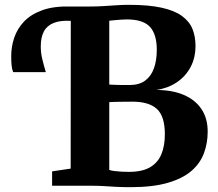

<svg xmlns="http://www.w3.org/2000/svg" viewBox="-20 -770 904 796"><path d="M520.5 6Q485 6 459.8 4.5Q434.5 3 410.2 1.5Q386 0 353 0H196V-59.5L273 -71L273.5 -743H352Q383 -743 410.2 -744.8Q437.5 -746.5 462.8 -748.2Q488 -750 513.5 -750Q596 -750 649.5 -738.2Q703 -726.5 734 -704Q765 -681.5 777.8 -650.2Q790.5 -619 790.5 -580.5Q790.5 -529.5 769.5 -490.8Q748.5 -452 711.5 -427.8Q674.5 -403.5 627.5 -397Q693 -397 740.8 -377Q788.5 -357 814.8 -318.5Q841 -280 841 -224.5Q841 -176.5 825.5 -134.8Q810 -93 773.8 -61.5Q737.5 -30 675.5 -12Q613.5 6 520.5 6ZM515 -57.5Q569.5 -57.5 602 -76.5Q634.5 -95.5 649 -130.5Q663.5 -165.5 663.5 -213.5Q663.5 -287.5 630.8 -318Q598 -348.5 528.5 -348.5Q517 -348.5 503.5 -348.2Q490 -348 476.5 -348Q463 -348 451.8 -347.5Q440.5 -347 433 -346.5V-65.5Q441 -62.5 455.2 -60.8Q469.5 -59 485.5 -58.2Q501.5 -57.5 515 -57.5ZM517 -417.5Q557 -417.5 581.8 -435.8Q606.5 -454 618.2 -486.8Q630 -519.5 630 -563.5Q630 -628 601.5 -658.8Q573 -689.5 505.5 -689.5Q496 -689.5 481.5 -688.5Q467 -687.5 453.5 -686.2Q440 -685 433 -684V-419.5Q440.5 -419 451.2 -418.5Q462 -418 473.8 -417.8Q485.5 -417.5 497 -417.5Q508.5 -417.5 517 -417.5ZM34.5 -471Q29.5 -483.5 28 -499.5Q26.5 -515.5 26.5 -538Q26.5 -576 38.8 -613Q51 -650 79 -680Q107 -710 154.8 -727.5Q202.5 -745 274 -743L279.5 -713.5L274 -683.5Q230.5 -686 202.8 -675Q175 -664 162 -639.8Q149 -615.5 149 -577Q149 -551 155 -526Q161 -501 170 -471Z"/></svg>

Font: Merriweather 28pt ExtraBold
Style: Regular
Weight: 800
Version: Version 2.100